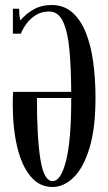

<svg xmlns="http://www.w3.org/2000/svg" viewBox="-20 -735 430 767"><path d="M190 12Q137 12 101.8 -30.8Q66.5 -73.5 48.8 -148Q31 -222.5 31 -317.5Q31 -330.5 31.2 -342.8Q31.5 -355 32.5 -368H264.5Q264 -462 257.5 -534.2Q251 -606.5 232.2 -647.8Q213.5 -689 176 -689Q146 -689 123.2 -674.8Q100.5 -660.5 85.5 -640Q70.5 -619.5 63.5 -600.5H31.5V-700H56.5Q56.5 -685 57.8 -672.2Q59 -659.5 62 -654Q82.5 -679 113.8 -697Q145 -715 186 -715Q234.5 -715 268 -686Q301.5 -657 322.2 -606.2Q343 -555.5 352.2 -488.2Q361.5 -421 361.5 -344Q361.5 -221.5 337.2 -142.8Q313 -64 273.8 -26Q234.5 12 190 12ZM190 -11.5Q223.5 -11.5 244 -93.2Q264.5 -175 264.5 -337.5Q264.5 -340.5 264.5 -343.5H127.5Q127.5 -184.5 141.5 -98Q155.5 -11.5 190 -11.5Z"/></svg>

Font: Imbue 50pt Medium
Style: Regular
Weight: 500
Designer: Tyler Finck
Foundry: Etcetera Type Company
Version: Version 1.102; ttfautohint (v1.8.3)